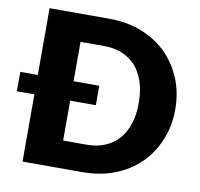

<svg xmlns="http://www.w3.org/2000/svg" viewBox="-83 -814 934 898"><g transform="rotate(10 384.5 -364.5)"><path d="M251 -129.9H363.8Q413.1 -129.9 450.7 -146.5Q489.3 -163.1 515.1 -192.9Q541 -222.2 555.2 -266.6Q568.8 -309.1 568.8 -364.3Q568.8 -419.4 555.2 -461.9Q541 -505.9 515.1 -536.1Q489.3 -565.4 450.7 -582.5Q412.6 -598.6 363.8 -598.6H251V-411.6H373V-319.3H251ZM81.1 -728.5H363.8Q450.7 -728.5 519 -701.2Q589.4 -672.9 638.2 -625Q686.5 -577.1 714.8 -509.8Q742.2 -442.4 742.2 -364.3Q742.2 -286.6 714.8 -219.2Q686.5 -150.9 638.2 -103.5Q588.4 -54.2 519 -27.3Q450.7 0 363.8 0H81.1V-319.3H-2V-411.6H81.1Z"/></g></svg>

Font: Lato-ExtraBold
Style: Regular
Weight: 500
Designer: Lukasz Dziedzic with Adam Twardoch and Botio Nikoltchev
Foundry: tyPoland Lukasz Dziedzic
Version: ""